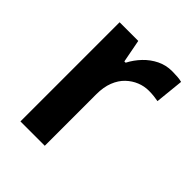

<svg xmlns="http://www.w3.org/2000/svg" viewBox="-162 -647 742 742"><g transform="rotate(45 209.0 -276.0)"><path d="M349 -552Q363 -552 378 -551Q393 -550 403 -547L391 -430Q381 -432 367.5 -433.5Q354 -435 339 -435Q314 -435 290.5 -425.5Q267 -416 247.5 -397.5Q228 -379 216.5 -350Q205 -321 205 -281V0H72V-542H174L192 -448H199Q214 -477 236.5 -500.5Q259 -524 287.5 -538Q316 -552 349 -552Z"/></g></svg>

Font: Noto Sans Display SemiBold
Style: Regular
Weight: 600
Designer: Monotype Design Team
Foundry: Monotype Imaging Inc.
Version: Version 2.003